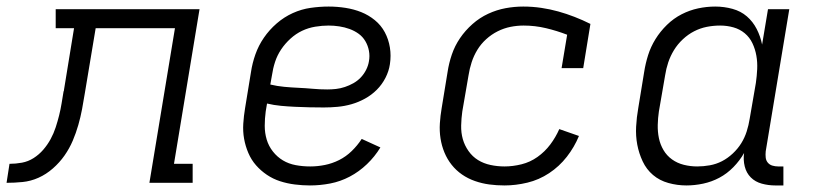

<svg xmlns="http://www.w3.org/2000/svg" viewBox="-76 -558 2496 586"><path d="M-56 0 -47 -58Q-28 -58 -9 -61.5Q10 -65 26.5 -75.5Q43 -86 56 -101Q69 -116 78.5 -133.5Q88 -151 94 -169.5Q100 -188 104.5 -206Q109 -224 112 -242.5Q115 -261 118 -279Q118 -280 118.5 -280Q119 -280 119 -280V-281Q119 -282 119 -282Q119 -282 119 -282L150 -472H94V-530H533L455 -58H512V0H380L458 -472H216L183 -274Q179 -249 174.5 -225Q170 -201 163 -176.5Q156 -152 146 -128.5Q136 -105 121 -83.5Q106 -62 85.5 -44Q65 -26 41.5 -15.5Q18 -5 -7 -2.5Q-32 0 -56 0Z M870 8Q847 8 823.5 5Q800 2 778.5 -5Q757 -12 738.5 -24.5Q720 -37 705.5 -53.5Q691 -70 682 -91Q673 -112 669 -134.5Q665 -157 666.5 -180.5Q668 -204 672 -228L690 -338Q694 -365 703.5 -392Q713 -419 729.5 -443Q746 -467 768.5 -486.5Q791 -506 817.5 -518Q844 -530 872 -534Q900 -538 927 -538Q953 -538 978.5 -534Q1004 -530 1026.5 -521Q1049 -512 1068 -496.5Q1087 -481 1098.5 -459.5Q1110 -438 1114 -413Q1118 -388 1114 -362Q1111 -341 1100.5 -320.5Q1090 -300 1074 -284Q1058 -268 1038 -257Q1018 -246 997 -240Q976 -234 954.5 -232Q933 -230 912 -230Q890 -230 868.5 -230.5Q847 -231 825 -232Q803 -233 781.5 -235Q760 -237 739 -242L735 -218Q732 -196 732 -174Q732 -152 738 -132Q744 -112 757 -95.5Q770 -79 787.5 -68.5Q805 -58 826.5 -54Q848 -50 871 -50Q893 -50 915.5 -54.5Q938 -59 959 -69.5Q980 -80 997.5 -97Q1015 -114 1028 -134L1085 -108Q1068 -80 1044 -57Q1020 -34 991.5 -19Q963 -4 932 2Q901 8 870 8ZM923 -285Q936 -285 949.5 -286.5Q963 -288 976.5 -292.5Q990 -297 1002.5 -304Q1015 -311 1025 -321.5Q1035 -332 1041.5 -345Q1048 -358 1050 -371Q1053 -387 1050 -403Q1047 -419 1039 -432.5Q1031 -446 1018.5 -455Q1006 -464 991 -469.5Q976 -475 959.5 -477.5Q943 -480 927 -480Q907 -480 886 -476.5Q865 -473 846 -464Q827 -455 810.5 -440Q794 -425 782 -407Q770 -389 763.5 -369Q757 -349 754 -328L749 -300Q770 -295 791.5 -293Q813 -291 835 -290Q857 -289 879 -287Q901 -285 923 -285Z M1464 8Q1440 8 1417.5 5Q1395 2 1373.5 -5.5Q1352 -13 1334 -25.5Q1316 -38 1302.5 -55Q1289 -72 1280.5 -92.5Q1272 -113 1268.5 -135.5Q1265 -158 1266.5 -181.5Q1268 -205 1272 -228L1290 -338Q1294 -365 1303 -391.5Q1312 -418 1328 -441.5Q1344 -465 1366 -484.5Q1388 -504 1414 -516Q1440 -528 1467 -533Q1494 -538 1521 -538Q1549 -538 1576 -534Q1603 -530 1628 -523Q1653 -516 1677.5 -506.5Q1702 -497 1726 -485L1704 -350H1638L1655 -452Q1624 -464 1590.5 -472Q1557 -480 1522 -480Q1522 -480 1522 -480Q1522 -480 1522 -480Q1502 -480 1482 -476Q1462 -472 1443 -462.5Q1424 -453 1408 -438.5Q1392 -424 1381 -406Q1370 -388 1363.5 -368Q1357 -348 1354 -328L1335 -218Q1332 -197 1331.5 -175Q1331 -153 1336.5 -133.5Q1342 -114 1354 -97Q1366 -80 1383 -69.5Q1400 -59 1421 -54.5Q1442 -50 1464 -50Q1489 -50 1515.5 -56.5Q1542 -63 1564.5 -79Q1587 -95 1603.5 -117Q1620 -139 1631 -164L1691 -143Q1677 -109 1654 -79.5Q1631 -50 1600 -29.5Q1569 -9 1533.5 -0.5Q1498 8 1464 8Z M2019 8Q1991 8 1964 0.5Q1937 -7 1917 -24Q1897 -41 1885.5 -65.5Q1874 -90 1869 -116.5Q1864 -143 1865.5 -171.5Q1867 -200 1872 -228L1890 -338Q1894 -364 1902 -389.5Q1910 -415 1924.5 -438.5Q1939 -462 1959.5 -482Q1980 -502 2004.5 -514.5Q2029 -527 2055 -532.5Q2081 -538 2107 -538Q2134 -538 2159.5 -531Q2185 -524 2203.5 -508Q2222 -492 2233.5 -469.5Q2245 -447 2250 -422L2268 -530H2333L2261 -96Q2260 -86 2261 -77Q2262 -68 2267.5 -61.5Q2273 -55 2281.5 -52.5Q2290 -50 2299 -50H2315V8H2290Q2269 8 2249 2.5Q2229 -3 2215.5 -16.5Q2202 -30 2197 -50Q2192 -70 2195 -91Q2182 -68 2162.5 -48Q2143 -28 2119.5 -15.5Q2096 -3 2070 2.5Q2044 8 2019 8ZM2052 -50Q2071 -50 2090.5 -53.5Q2110 -57 2127.5 -66Q2145 -75 2160.5 -89.5Q2176 -104 2186.5 -121Q2197 -138 2203 -157Q2209 -176 2212 -195L2231 -305Q2234 -326 2235 -347Q2236 -368 2232.5 -388Q2229 -408 2220.5 -426Q2212 -444 2197 -456.5Q2182 -469 2162.5 -474.5Q2143 -480 2122 -480Q2101 -480 2081 -476Q2061 -472 2042.5 -462.5Q2024 -453 2008 -438Q1992 -423 1981 -405Q1970 -387 1963.5 -367.5Q1957 -348 1954 -328L1935 -218Q1932 -198 1931.5 -177Q1931 -156 1935 -136.5Q1939 -117 1949 -100Q1959 -83 1975 -71.5Q1991 -60 2011 -55Q2031 -50 2052 -50Z"/></svg>

Font: Iosevka Curly Slab LtEx
Style: Italic
Weight: 300
Width: 7
Italic angle: -9°
Monospace: yes
Designer: Belleve Invis
Foundry: Belleve Invis
Version: Version 11.1.0; ttfautohint (v1.8.3)